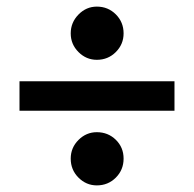

<svg xmlns="http://www.w3.org/2000/svg" viewBox="-20 -526 586 581"><path d="M39 -191V-280H508V-191ZM273 35Q241 35 217.5 11.5Q194 -12 194 -46Q194 -79 217.5 -102.5Q241 -126 273 -126Q307 -126 330.5 -103Q354 -80 354 -46Q354 -12 330.5 11.5Q307 35 273 35ZM273 -345Q241 -345 217.5 -368.5Q194 -392 194 -425Q194 -458 217.5 -482Q241 -506 273 -506Q307 -506 330.5 -482.5Q354 -459 354 -425Q354 -392 330.5 -368.5Q307 -345 273 -345Z"/></svg>

Font: Frank Ruhl Libre ExtraBold
Style: Regular
Weight: 800
Designer: Yanek Iontef
Foundry: Fontef
Version: Version 6.003;gftools[0.9.30]